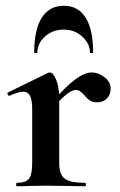

<svg xmlns="http://www.w3.org/2000/svg" viewBox="-20 -648 419 668"><path d="M299 -396Q322 -396 343.5 -379.5Q365 -363 365 -340Q365 -319 352 -305.5Q339 -292 318 -292Q303 -292 293.5 -298Q284 -304 274 -316Q265 -326 258.5 -330.5Q252 -335 243 -335Q232 -335 215.5 -323Q199 -311 161 -271L153 -284Q208 -347 241.5 -371.5Q275 -396 299 -396ZM39 -12Q70 -12 81 -26.5Q92 -41 92 -81V-269Q92 -300 84.5 -314.5Q77 -329 61 -329Q44 -329 13 -315H11Q8 -315 6.5 -320Q5 -325 7 -326L146 -394Q152 -396 153 -396Q165 -396 175.5 -370.5Q186 -345 186 -303V-81Q186 -41 205 -26.5Q224 -12 275 -12Q279 -12 279 -6Q279 0 275 0Q240 0 220 -1L139 -2L80 -1Q65 0 39 0Q36 0 36 -6Q36 -12 39 -12ZM99 -466Q99 -545 125.5 -586.5Q152 -628 202 -628Q252 -628 278 -586.5Q304 -545 304 -466Q304 -463 298.5 -463Q293 -463 293 -465Q293 -496 266.5 -520.5Q240 -545 202 -545Q163 -545 136.5 -521Q110 -497 110 -465Q110 -463 104.5 -463Q99 -463 99 -466Z"/></svg>

Font: Cormorant Infant
Style: Bold
Weight: 700
Designer: Christian Thalmann (Catharsis Fonts)
Foundry: Catharsis Fonts
Version: Version 4.000